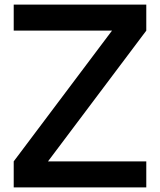

<svg xmlns="http://www.w3.org/2000/svg" viewBox="-20 -820 700 840"><path d="M620 0H40V-114L470 -686H40V-800H620V-686L190 -114H620Z"/></svg>

Font: Gauge Heavy
Style: Heavy
Weight: 900
Designer: Daniel Pimley
Foundry: Daniel Pimley
Version: Version 2.0